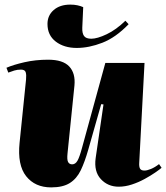

<svg xmlns="http://www.w3.org/2000/svg" viewBox="-20 -796 721 833"><path d="M8 -502Q38 -515 86 -526Q134 -537 189 -537Q253 -537 280.5 -507.5Q308 -478 303 -425L273 -131Q270 -103 275.5 -93Q281 -83 293 -83Q307 -83 316 -98.5Q325 -114 336 -155L437 -523H607L584 -89Q583 -73 587.5 -64.5Q592 -56 607 -56Q618 -56 635 -63Q652 -70 670 -84L681 -68Q673 -61 653.5 -47.5Q634 -34 607.5 -19.5Q581 -5 552 4.5Q523 14 495 14Q448 14 417.5 -19Q387 -52 395 -110L429 -343L419 -344L363 -147Q348 -94 330.5 -57.5Q313 -21 283 -2Q253 17 202 17Q132 17 93.5 -31.5Q55 -80 65 -177L93 -451Q95 -471 91.5 -482.5Q88 -494 71 -494Q55 -494 42 -490Q29 -486 16 -481ZM313 -588Q258 -588 222 -615.5Q186 -643 186 -692Q186 -729 213 -752.5Q240 -776 285 -776Q302 -776 316 -773Q330 -770 341 -765L337 -676Q336 -652 344.5 -640Q353 -628 376 -628Q402 -628 443 -647.5Q484 -667 524 -706L538 -691Q482 -633 424 -610.5Q366 -588 313 -588Z"/></svg>

Font: Literata 72pt Black
Style: Italic
Weight: 900
Italic angle: -2°
Designer: Latin by Veronika Burian and Jose Scaglione. Greek by Irene Vlachou. Cyrillic by Vera Evstafieva
Foundry: TypeTogether
Version: Version 3.002